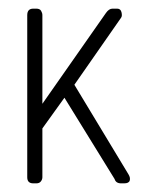

<svg xmlns="http://www.w3.org/2000/svg" viewBox="-20 -424 350 444"><path d="M267 0H260Q248 0 245 -10L129 -198L78 -127V-14Q78 -9 74.5 -4.5Q71 0 64 0H57Q43 0 43 -14V-389Q43 -404 57 -404H64Q72 -404 75 -399Q78 -394 78 -389V-184L225 -394Q232 -404 240 -404H251Q259 -404 261 -395.5Q263 -387 260 -383L152 -228L277 -21Q282 -13 280 -6.5Q278 0 267 0Z"/></svg>

Font: Chathura
Style: Regular
Weight: 300
Designer: Appaji Ambarisha Darbha
Foundry: Aditya Fonts
Version: Version 1.00 2015